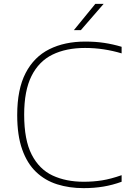

<svg xmlns="http://www.w3.org/2000/svg" viewBox="-20 -964 676 993"><path d="M412 9Q338 9 275.5 -10.8Q213 -30.5 166.8 -74.5Q120.5 -118.5 94.8 -191Q69 -263.5 69 -369Q69 -502.5 112.5 -586.2Q156 -670 235.2 -709.5Q314.5 -749 421 -749Q474.5 -749 519 -742.2Q563.5 -735.5 609 -722V-688Q564 -701.5 516.5 -708.8Q469 -716 420 -716Q322 -716 251.5 -681.5Q181 -647 143 -571Q105 -495 105 -371Q105 -240 144 -164.2Q183 -88.5 252.2 -56.2Q321.5 -24 413 -24Q462.5 -24 508 -31.2Q553.5 -38.5 609 -58V-24Q562.5 -7 514.8 1Q467 9 412 9ZM362 -808 473 -944H516L398 -808Z"/></svg>

Font: Encode Sans Exp Th
Style: Regular
Weight: 100
Width: 7
Designer: Multiple Designers
Foundry: Impallari Type
Version: Version 3.002; ttfautohint (v1.8.3) -l 8 -r 50 -G 200 -x 14 